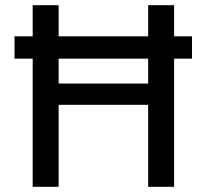

<svg xmlns="http://www.w3.org/2000/svg" viewBox="-20 -720 796 740"><path d="M36 -494V-580H720V-494ZM551 0V-700H651V0ZM106 0V-700H206V0ZM189 -316V-398H572V-316Z"/></svg>

Font: DM Sans 9pt Medium
Style: Regular
Weight: 500
Version: Version 4.004;gftools[0.9.30]